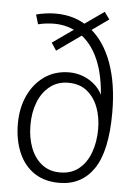

<svg xmlns="http://www.w3.org/2000/svg" viewBox="-58 -904 666 957"><g transform="rotate(5 274.5 -425.5)"><path d="M274 9Q200 9 148.5 -26Q97 -61 70.5 -124Q44 -187 44 -267Q44 -346 73 -408.5Q102 -471 154.5 -507.5Q207 -544 279 -544Q314 -544 349 -530.5Q384 -517 411.5 -490.5Q439 -464 453 -425H445Q439 -545 404 -623.5Q369 -702 311 -740.5Q253 -779 181 -779Q163 -779 141 -776.5Q119 -774 101 -769L87 -817Q110 -823 135.5 -826.5Q161 -830 184 -830Q287 -830 359.5 -772.5Q432 -715 470 -610.5Q508 -506 508 -362Q508 -170 447 -80.5Q386 9 274 9ZM274 -43Q330 -43 368 -73.5Q406 -104 425.5 -157Q445 -210 445 -274Q445 -334 426.5 -383Q408 -432 371 -462Q334 -492 277 -492Q223 -492 184.5 -461Q146 -430 126.5 -379.5Q107 -329 107 -266Q107 -204 126 -153.5Q145 -103 182.5 -73Q220 -43 274 -43ZM202 -646 177 -684 427 -860 453 -824Z"/></g></svg>

Font: Yaldevi ExtraLight Light
Style: Regular
Weight: 300
Version: Version 1.100